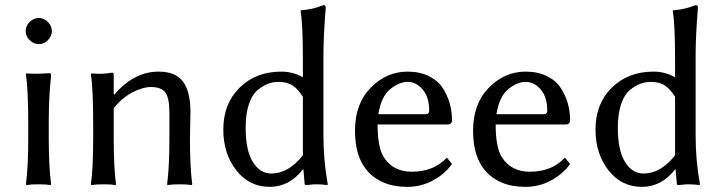

<svg xmlns="http://www.w3.org/2000/svg" viewBox="-20 -718 2819 748"><path d="M95.5 -561.5Q80 -577 80 -597Q80 -617 95.5 -632.5Q111 -648 131 -648Q151 -648 166.5 -632.5Q182 -617 182 -597Q182 -577 166.5 -561.5Q151 -546 131 -546Q111 -546 95.5 -561.5ZM90 -235Q90 -368 81 -429L83 -432Q126 -429 170 -433Q176 -433 177.5 -431.5Q179 -430 179 -423Q170 -339 170 -251V-180Q170 -71 179 0L177 3Q159 0 130 0Q101 0 83 3L81 0Q90 -67 90 -180Z M720 -180Q720 -66 729 0L727 3Q709 0 680 0Q651 0 633 3L631 0Q640 -67 640 -180V-278Q640 -337 624 -358Q608 -379 568 -379Q537 -379 497.5 -359Q458 -339 423 -297V-180Q423 -64 432 0L430 3Q412 0 383 0Q354 0 336 3L334 0Q343 -61 343 -180V-235Q343 -373 334 -429L336 -432Q380 -428 417 -435Q423 -435 423 -425V-352L425 -349Q502 -439 598 -439Q664 -439 693 -400Q722 -361 722 -281Q722 -265 721 -230.5Q720 -196 720 -180Z M1160 -113V-341Q1141 -371 1120 -385Q1099 -399 1065 -399Q1044 -399 1024 -391.5Q1004 -384 983 -366.5Q962 -349 949.5 -311.5Q937 -274 937 -221Q937 -132 965 -87Q993 -42 1037 -42Q1104 -42 1160 -113ZM1160 -58Q1107 10 1031 10Q951 10 900.5 -54.5Q850 -119 850 -213Q850 -314 913.5 -376.5Q977 -439 1076 -439Q1121 -439 1160 -417V-482Q1160 -625 1151 -675L1153 -678Q1198 -681 1240 -698Q1249 -698 1249 -688Q1240 -577 1240 -500V-192Q1240 -91 1257 0L1255 3Q1235 0 1211 0Q1199 0 1176 3Q1167 3 1167 0L1162 -58Z M1454 -273H1638Q1652 -273 1652 -287Q1652 -340 1626.5 -369.5Q1601 -399 1568 -399Q1535 -399 1500 -370.5Q1465 -342 1454 -273ZM1721 -104 1741 -79Q1712 -39 1666 -14.5Q1620 10 1567 10Q1463 10 1408 -56Q1363 -110 1363 -209Q1363 -314 1424.5 -376.5Q1486 -439 1568 -439Q1615 -439 1650.5 -421.5Q1686 -404 1704.5 -375.5Q1723 -347 1732 -315.5Q1741 -284 1741 -250Q1741 -233 1723 -233H1451Q1451 -144 1475 -106Q1511 -49 1584 -49Q1670 -49 1721 -104Z M1914 -273H2098Q2112 -273 2112 -287Q2112 -340 2086.5 -369.5Q2061 -399 2028 -399Q1995 -399 1960 -370.5Q1925 -342 1914 -273ZM2181 -104 2201 -79Q2172 -39 2126 -14.5Q2080 10 2027 10Q1923 10 1868 -56Q1823 -110 1823 -209Q1823 -314 1884.5 -376.5Q1946 -439 2028 -439Q2075 -439 2110.5 -421.5Q2146 -404 2164.5 -375.5Q2183 -347 2192 -315.5Q2201 -284 2201 -250Q2201 -233 2183 -233H1911Q1911 -144 1935 -106Q1971 -49 2044 -49Q2130 -49 2181 -104Z M2610 -113V-341Q2591 -371 2570 -385Q2549 -399 2515 -399Q2494 -399 2474 -391.5Q2454 -384 2433 -366.5Q2412 -349 2399.5 -311.5Q2387 -274 2387 -221Q2387 -132 2415 -87Q2443 -42 2487 -42Q2554 -42 2610 -113ZM2610 -58Q2557 10 2481 10Q2401 10 2350.5 -54.5Q2300 -119 2300 -213Q2300 -314 2363.5 -376.5Q2427 -439 2526 -439Q2571 -439 2610 -417V-482Q2610 -625 2601 -675L2603 -678Q2648 -681 2690 -698Q2699 -698 2699 -688Q2690 -577 2690 -500V-192Q2690 -91 2707 0L2705 3Q2685 0 2661 0Q2649 0 2626 3Q2617 3 2617 0L2612 -58Z"/></svg>

Font: Libertinus Sans
Style: Regular
Weight: 400
Designer: Philipp H. Poll
Foundry: Khaled Hosny
Version: Version 6.1